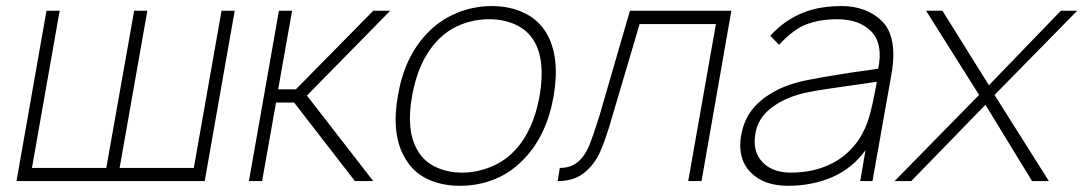

<svg xmlns="http://www.w3.org/2000/svg" viewBox="-20 -598 3577 634"><path d="M133.5 -562.5H177L85.5 -43.5H331L423 -562.5H466.5L375 -43.5H620L711.5 -562.5H755L656 0H34.5Z M845.5 0H802L901 -562.5H944.5L898.5 -303H957L1212.5 -562.5H1268.5L993.5 -282.5L1212.5 0H1152L951 -259.5H891.5Z M1318 -75Q1271 -153 1294 -282.5Q1315.5 -410 1391 -488.5Q1410.5 -509.5 1435 -526.2Q1459.5 -543 1486.8 -554.5Q1514 -566 1543.8 -572Q1573.5 -578 1603.5 -578Q1664 -578 1711.2 -555.2Q1758.5 -532.5 1784.5 -488.5Q1830 -410.5 1808.5 -282.5Q1786 -152.5 1712 -75Q1668.5 -28.5 1614.2 -6.5Q1560 15.5 1498.5 15.5Q1438 15.5 1391 -7Q1344 -29.5 1318 -75ZM1744 -461.5Q1723 -497.5 1683.8 -516Q1644.5 -534.5 1595 -534.5Q1545.5 -534.5 1500.2 -516Q1455 -497.5 1422 -461.5Q1361.5 -396.5 1341 -282.5Q1320 -167.5 1358.5 -102Q1378.5 -66 1417.8 -47Q1457 -28 1506.5 -28Q1531 -28 1555 -33Q1579 -38 1601.5 -47.2Q1624 -56.5 1644 -70.2Q1664 -84 1680.5 -102Q1741 -165.5 1762 -282.5Q1781.5 -398 1744 -461.5Z M2395 -562.5 2296.5 0H2252.5L2344 -518.5H2092L2001.5 -212.5Q1991.5 -177.5 1982 -149.5Q1972.5 -121.5 1963.5 -100.5Q1945.5 -58 1911 -29Q1877 0 1821.5 0L1828.5 -43.5Q1864.5 -43.5 1888 -63Q1911 -82.5 1925.5 -117Q1939.5 -152 1960 -217.5L2060 -562.5Z M2820.5 0 2838 -102Q2794 -41.5 2727.8 -13Q2661.5 15.5 2582 15.5Q2501.5 15.5 2457.5 -30Q2414 -76 2427.5 -152Q2437 -204 2466.8 -240Q2496.5 -276 2552.5 -304Q2592 -322.5 2640.5 -332.5Q2665 -337.5 2700.8 -343.8Q2736.5 -350 2785 -357.5L2880 -371Q2896.5 -453 2857.5 -493.5Q2818.5 -534.5 2744.5 -534.5Q2688 -534.5 2644 -518Q2601 -502.5 2552.5 -450L2523.5 -480Q2548.5 -507 2575.5 -525.8Q2602.5 -544.5 2632 -556.2Q2661.5 -568 2693.8 -573Q2726 -578 2761 -578Q2800.5 -578 2834.5 -565Q2868.5 -552 2891.5 -529Q2945.5 -476 2923.5 -352L2861 0ZM2875.5 -328Q2675.5 -300 2648.5 -293.5Q2579 -280 2530.5 -244.5Q2482.5 -209 2474.5 -157.5Q2464 -99 2497 -63.5Q2530 -28 2591 -28Q2664.5 -28 2722.2 -55.8Q2780 -83.5 2817.5 -139.5Q2828.5 -157 2836.5 -174.8Q2844.5 -192.5 2850 -211.5Q2861 -248.5 2875.5 -328Z M3264 -284.5 3443.5 0H3388L3234 -252L2989 0H2934L3213 -284.5L3038 -562.5H3092L3245.5 -316.5L3483 -562.5H3537Z"/></svg>

Font: Russisch Sans ExtraLight
Style: Italic
Weight: 200
Width: 4
Italic angle: -10°
Designer: Michael Sharanda (font) & Cristiano Sobral (main changes)
Foundry: Michael Sharanda
Version: Version 2.00;September 8, 2020;FontCreator 13.0.0.2681 64-bi